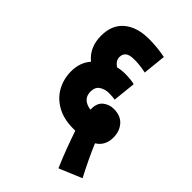

<svg xmlns="http://www.w3.org/2000/svg" viewBox="-222 -719 917 917"><g transform="rotate(45 237.0 -260.5)"><path d="M354 111Q332 60 314 11.5Q296 -37 284 -73Q277 -73 270 -73Q206 -73 161 -98Q116 -123 92.5 -165.5Q69 -208 69 -260Q69 -319 104 -359Q50 -403 50 -481Q50 -554 96.5 -593Q143 -632 223 -632Q280 -632 334 -621L322 -504Q304 -508 284 -510.5Q264 -513 242 -513Q211 -513 197.5 -502Q184 -491 184 -471Q184 -446 211 -428Q234 -434 262 -434Q279 -434 297.5 -432Q316 -430 324 -427L312 -311Q294 -314 271 -314Q244 -314 223.5 -300.5Q203 -287 203 -257Q203 -204 264 -195Q264 -198 264 -202Q264 -240 287 -258.5Q310 -277 341 -277Q387 -277 411.5 -249Q436 -221 436 -179Q436 -123 393 -97Q407 -63 427.5 -20Q448 23 469 63Z"/></g></svg>

Font: Noto Sans ExtraCondensed ExtraBold
Style: Italic
Weight: 800
Width: 2
Italic angle: -12°
Designer: Monotype Design Team
Foundry: Monotype Imaging Inc.
Version: Version 2.013; ttfautohint (v1.8.4.7-5d5b)